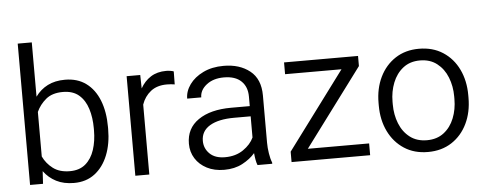

<svg xmlns="http://www.w3.org/2000/svg" viewBox="-50 -878 2566 1015"><g transform="rotate(-5 1233.0 -370.0)"><path d="M509.3 -269V-258.8Q509.3 -180.7 485.1 -120.1Q460.9 -59.6 415.5 -24.9Q370.1 9.8 305.2 9.8Q251 9.8 211.2 -10.5Q171.4 -30.8 145 -66.9L141.1 0H72.3V-750H147V-461.9Q173.3 -498.5 212.2 -518.3Q251 -538.1 304.2 -538.1Q370.1 -538.1 415.8 -504.6Q461.4 -471.2 485.4 -410.6Q509.3 -350.1 509.3 -269ZM434.1 -258.8V-269Q434.1 -326.2 419.4 -372.8Q404.8 -419.4 372.8 -447Q340.8 -474.6 287.6 -474.6Q231 -474.6 197.5 -446.8Q164.1 -418.9 147 -380.9V-144.5Q165 -106.4 199.5 -80.3Q233.9 -54.2 288.6 -54.2Q339.8 -54.2 371.8 -81.5Q403.8 -108.9 418.9 -155.3Q434.1 -201.7 434.1 -258.8Z M881.3 -531.7 880.4 -462.9Q860.4 -466.3 838.9 -466.3Q786.1 -466.3 752.9 -439.9Q719.7 -413.6 705.1 -371.1V0H630.9V-528.3H703.1L704.6 -457Q725.6 -494.6 759.5 -516.4Q793.5 -538.1 841.8 -538.1Q852.1 -538.1 864.3 -536.1Q876.5 -534.2 881.3 -531.7Z M1279.3 0Q1274.4 -11.7 1271.2 -29.1Q1268.1 -46.4 1266.6 -64.5Q1240.7 -34.2 1199.2 -12.2Q1157.7 9.8 1102.5 9.8Q1049.8 9.8 1010.5 -10.5Q971.2 -30.8 949.5 -65.4Q927.7 -100.1 927.7 -143.6Q927.7 -225.1 992.2 -269.5Q1056.6 -314 1167 -314H1265.6V-364.7Q1265.6 -416.5 1234.1 -446.8Q1202.6 -477.1 1142.1 -477.1Q1085.9 -477.1 1050 -449Q1014.2 -420.9 1014.2 -382.3H939.5Q939.5 -421.4 965.1 -457Q990.7 -492.7 1037.4 -515.4Q1084 -538.1 1146 -538.1Q1231 -538.1 1285.4 -494.6Q1339.8 -451.2 1339.8 -363.8V-113.3Q1339.8 -86.4 1344.5 -56.6Q1349.1 -26.9 1357.4 -6.8V0ZM1112.3 -56.2Q1168.9 -56.2 1209 -83.7Q1249 -111.3 1265.6 -147.5V-259.8H1178.2Q1094.7 -259.8 1048.6 -232.2Q1002.4 -204.6 1002.4 -152.3Q1002.4 -112.3 1031 -84.2Q1059.6 -56.2 1112.3 -56.2Z M1877 -62.5V0H1460V-55.2L1765.6 -465.8H1466.3V-528.3H1858.9V-474.6L1551.8 -62.5Z M1945.3 -257.3V-271Q1945.3 -347.7 1974.6 -408Q2003.9 -468.3 2057.1 -503.2Q2110.4 -538.1 2182.6 -538.1Q2255.9 -538.1 2309.6 -503.2Q2363.3 -468.3 2392.3 -408Q2421.4 -347.7 2421.4 -271V-257.3Q2421.4 -180.7 2392.3 -120.4Q2363.3 -60.1 2309.8 -25.1Q2256.3 9.8 2183.6 9.8Q2110.8 9.8 2057.4 -25.1Q2003.9 -60.1 1974.6 -120.4Q1945.3 -180.7 1945.3 -257.3ZM2019.5 -271V-257.3Q2019.5 -202.1 2038.1 -155.5Q2056.6 -108.9 2093.3 -80.8Q2129.9 -52.7 2183.6 -52.7Q2236.8 -52.7 2273.2 -80.8Q2309.6 -108.9 2328.1 -155.5Q2346.7 -202.1 2346.7 -257.3V-271Q2346.7 -325.2 2328.1 -372.1Q2309.6 -418.9 2272.9 -447.5Q2236.3 -476.1 2182.6 -476.1Q2129.4 -476.1 2093 -447.5Q2056.6 -418.9 2038.1 -372.1Q2019.5 -325.2 2019.5 -271Z"/></g></svg>

Font: Vazirmatn RD Light
Style: Regular
Weight: 300
Designer: Saber Rastikerdar
Foundry: Saber Rastikerdar
Version: Version 32.102